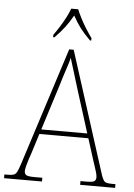

<svg xmlns="http://www.w3.org/2000/svg" viewBox="-64 -977 716 1023"><g transform="rotate(5 294.0 -465.5)"><path d="M-3 0V-20H16Q37 -20 47.5 -24Q58 -28 64.5 -41Q71 -54 80 -81L283 -714H307L515 -63Q525 -34 534.5 -27Q544 -20 575 -20H591V0H404V-20H433Q469 -20 478 -26.5Q487 -33 487 -48Q487 -57 482.5 -73.5Q478 -90 472 -107Q466 -124 463 -134L426 -251H164L129 -140Q125 -129 119 -111Q113 -93 108.5 -75Q104 -57 104 -47Q104 -33 113.5 -26.5Q123 -20 158 -20H200V0ZM172 -276H418L347 -501Q333 -547 318.5 -594Q304 -641 295 -670Q292 -654 283 -626.5Q274 -599 264 -568.5Q254 -538 247 -513ZM192 -784Q206 -803 222.5 -829Q239 -855 253 -882Q267 -909 275 -931H312Q321 -909 335 -882Q349 -855 365.5 -829Q382 -803 396 -784V-771H389Q355 -805 334.5 -832Q314 -859 294 -896Q273 -859 252.5 -832Q232 -805 199 -771H192Z"/></g></svg>

Font: Noto Serif Lao SemiCondensed Thin
Style: Regular
Weight: 100
Width: 4
Designer: Monotype Design Team
Foundry: Monotype Imaging Inc.
Version: Version 2.003; ttfautohint (v1.8.4.7-5d5b)